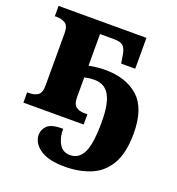

<svg xmlns="http://www.w3.org/2000/svg" viewBox="-139 -648 920 1000"><g transform="rotate(20 321.0 -148.0)"><path d="M330 240Q239 240 193 207.5Q147 175 147 129Q147 101 169 79Q191 57 256 57Q256 107 276 140.5Q296 174 336 174Q385 174 409 125Q433 76 433 -45Q433 -145 406.5 -191.5Q380 -238 324 -238Q308 -238 294.5 -236.5Q281 -235 268 -232V-122Q268 -82 286.5 -69.5Q305 -57 328 -57H349V0H15V-57H26Q56 -57 74.5 -70Q93 -83 93 -122V-413Q93 -455 72.5 -467Q52 -479 26 -479H15V-536H502V-365H424L417 -408Q412 -443 397.5 -457.5Q383 -472 345 -472H268V-297Q286 -300 308.5 -303Q331 -306 358 -306Q474 -306 542 -245Q610 -184 610 -45Q610 63 573.5 125.5Q537 188 473.5 214Q410 240 330 240Z"/></g></svg>

Font: Noto Serif ExtraBold
Style: Regular
Weight: 800
Designer: Monotype Design Team
Foundry: Monotype Imaging Inc.
Version: Version 2.014